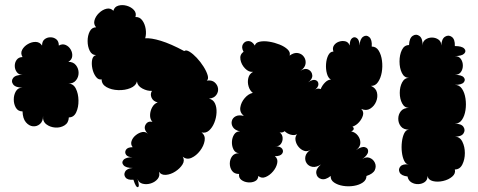

<svg xmlns="http://www.w3.org/2000/svg" viewBox="-20 -728 1909 767"><path d="M70 -283Q52 -283 43.5 -297.5Q35 -312 35 -330.5Q35 -349 43.5 -363.5Q52 -378 70 -378Q42 -378 32.5 -391Q23 -404 32.5 -416.5Q42 -429 70 -429Q55 -429 47 -440Q39 -451 39 -465Q39 -479 47 -489.5Q55 -500 70 -500Q61 -515 68.5 -529Q76 -543 91.5 -552Q107 -561 123 -560.5Q139 -560 148 -546Q148 -563 158 -571Q168 -579 181.5 -579Q195 -579 205 -571Q215 -563 215 -546Q229 -554 242 -548.5Q255 -543 262.5 -530Q270 -517 268.5 -503Q267 -489 253 -481Q273 -481 283.5 -467.5Q294 -454 294 -437Q294 -420 283.5 -407Q273 -394 253 -394Q273 -394 283 -374Q293 -354 293.5 -327Q294 -300 284.5 -279.5Q275 -259 255 -259Q254 -237 237.5 -227Q221 -217 200.5 -218.5Q180 -220 165 -231.5Q150 -243 152 -265Q152 -243 139.5 -232.5Q127 -222 111.5 -223.5Q96 -225 83.5 -239.5Q71 -254 70 -283Z M716 -524Q723 -530 737 -521.5Q751 -513 766 -497Q781 -481 793 -462Q805 -443 809.5 -427.5Q814 -412 806 -406Q826 -409 837.5 -399Q849 -389 851 -375Q853 -361 844 -348.5Q835 -336 815 -334Q832 -330 839 -314.5Q846 -299 845 -278Q844 -257 836 -237.5Q828 -218 815 -206.5Q802 -195 785 -199Q801 -187 797.5 -166Q794 -145 779 -125.5Q764 -106 745 -97.5Q726 -89 710 -102Q719 -87 709 -71Q699 -55 680.5 -43Q662 -31 643 -29.5Q624 -28 615 -42Q620 -26 610 -13.5Q600 -1 583 4.5Q566 10 550 6Q534 2 529 -14Q539 17 531 19.5Q523 22 513 -10Q490 -8 481.5 -19Q473 -30 480 -42.5Q487 -55 510 -57Q483 -57 473.5 -68Q464 -79 473.5 -89.5Q483 -100 510 -100Q490 -100 483.5 -110Q477 -120 483.5 -130Q490 -140 510 -140Q501 -151 505.5 -164.5Q510 -178 522.5 -188Q535 -198 548.5 -200.5Q562 -203 572 -192Q552 -212 561 -229Q570 -246 589 -241Q579 -252 579.5 -268.5Q580 -285 588 -299.5Q596 -314 610 -319Q592 -323 585.5 -337.5Q579 -352 587 -365Q568 -364 548.5 -374.5Q529 -385 527 -403Q523 -385 501 -376Q479 -367 452 -368Q425 -369 405.5 -380Q386 -391 386 -411Q373 -408 363 -421.5Q353 -435 349 -454Q345 -473 348 -489Q351 -505 364 -508Q347 -508 338.5 -525Q330 -542 330 -564Q330 -586 338.5 -602.5Q347 -619 364 -619Q353 -631 357.5 -647Q362 -663 375.5 -676Q389 -689 405 -693Q421 -697 433 -685Q437 -701 453 -705.5Q469 -710 486.5 -705Q504 -700 515 -688Q526 -676 521 -660Q538 -661 548.5 -646.5Q559 -632 562 -612Q565 -592 560 -575Q583 -577 622.5 -565Q662 -553 716 -524Z M1444 -25Q1444 -9 1429.5 1Q1415 11 1393.5 14.5Q1372 18 1350.5 14.5Q1329 11 1314.5 1Q1300 -9 1301 -25Q1280 -8 1263 -13Q1246 -18 1243.5 -35.5Q1241 -53 1262 -71Q1244 -59 1228.5 -61.5Q1213 -64 1205 -76Q1197 -88 1200 -103Q1203 -118 1221 -130Q1208 -121 1195 -125.5Q1182 -130 1172.5 -141.5Q1163 -153 1160.5 -167.5Q1158 -182 1167 -192Q1156 -186 1141.5 -190Q1127 -194 1117 -204Q1109 -197 1097 -199Q1108 -192 1109 -178Q1110 -164 1102 -153Q1094 -142 1078 -144Q1100 -144 1107 -134Q1114 -124 1107 -114Q1100 -104 1078 -104Q1091 -94 1087.5 -76.5Q1084 -59 1071 -43.5Q1058 -28 1041.5 -21Q1025 -14 1012 -25Q1011 -10 998.5 -4Q986 2 970.5 0.5Q955 -1 944 -9.5Q933 -18 935 -33Q916 -33 907 -45.5Q898 -58 898 -74.5Q898 -91 907 -103.5Q916 -116 935 -116Q920 -117 913 -130.5Q906 -144 906.5 -161Q907 -178 915.5 -191Q924 -204 939 -203Q918 -208 910.5 -220Q903 -232 906 -244.5Q909 -257 921.5 -263.5Q934 -270 954 -265Q937 -279 940 -299Q943 -319 957.5 -336Q972 -353 990 -357Q978 -366 973 -383Q968 -400 972 -416.5Q976 -433 991 -441Q974 -439 959 -454.5Q944 -470 940.5 -490Q937 -510 953 -521Q943 -539 950.5 -551.5Q958 -564 972.5 -564Q987 -564 998 -546Q1001 -558 1017.5 -561.5Q1034 -565 1055.5 -561.5Q1077 -558 1097 -550Q1117 -542 1129 -530.5Q1141 -519 1137 -506Q1155 -519 1170.5 -516Q1186 -513 1194.5 -500.5Q1203 -488 1200.5 -472.5Q1198 -457 1180 -445Q1198 -457 1212 -450Q1226 -443 1227.5 -427.5Q1229 -412 1211 -399Q1229 -412 1240.5 -408Q1252 -404 1252 -391.5Q1252 -379 1235 -367Q1247 -378 1261 -372Q1267 -387 1278.5 -398.5Q1290 -410 1302 -410Q1291 -416 1286 -434Q1281 -452 1282.5 -472.5Q1284 -493 1291.5 -507.5Q1299 -522 1312 -522Q1307 -536 1314 -546.5Q1321 -557 1334 -561.5Q1347 -566 1359.5 -563Q1372 -560 1377 -546Q1377 -568 1386.5 -575.5Q1396 -583 1406 -575.5Q1416 -568 1416 -546Q1418 -573 1431 -581.5Q1444 -590 1455.5 -579.5Q1467 -569 1465 -542Q1483 -542 1493 -525.5Q1503 -509 1506 -485.5Q1509 -462 1505 -439Q1501 -416 1490 -400Q1479 -384 1462 -385Q1482 -376 1486 -358Q1490 -340 1482.5 -322Q1475 -304 1459 -294Q1443 -284 1423 -293Q1434 -282 1430 -267.5Q1426 -253 1414.5 -240Q1403 -227 1388 -222Q1394 -218 1393 -212.5Q1392 -207 1383 -203Q1399 -200 1409.5 -186.5Q1420 -173 1419.5 -156.5Q1419 -140 1402 -128Q1424 -144 1438 -140Q1452 -136 1450.5 -122Q1449 -108 1427 -92Q1442 -103 1456.5 -97.5Q1471 -92 1477.5 -78Q1484 -64 1477.5 -49Q1471 -34 1444 -25Z M1608 -23Q1583 -26 1576.5 -39Q1570 -52 1579.5 -63Q1589 -74 1614 -71Q1602 -71 1595 -85Q1588 -99 1585.5 -119.5Q1583 -140 1585.5 -161Q1588 -182 1595 -196Q1602 -210 1614 -210Q1592 -210 1581.5 -223Q1571 -236 1571 -253.5Q1571 -271 1581.5 -284Q1592 -297 1614 -297Q1596 -297 1586.5 -315Q1577 -333 1577 -357Q1577 -381 1586.5 -399Q1596 -417 1614 -417Q1595 -417 1585.5 -436.5Q1576 -456 1576 -482.5Q1576 -509 1585.5 -528.5Q1595 -548 1614 -548Q1615 -576 1629 -585Q1643 -594 1656 -584Q1669 -574 1668 -546Q1668 -562 1679.5 -570Q1691 -578 1705.5 -578Q1720 -578 1731.5 -570Q1743 -562 1743 -546Q1744 -573 1758 -581.5Q1772 -590 1785 -580.5Q1798 -571 1797 -544Q1825 -544 1834.5 -534Q1844 -524 1834.5 -514Q1825 -504 1797 -504Q1813 -504 1821 -492.5Q1829 -481 1829 -466Q1829 -451 1821 -440Q1813 -429 1797 -429Q1824 -429 1832.5 -419Q1841 -409 1832.5 -399Q1824 -389 1797 -389Q1815 -389 1825.5 -373.5Q1836 -358 1839.5 -334.5Q1843 -311 1839.5 -288Q1836 -265 1825.5 -249.5Q1815 -234 1797 -234Q1823 -234 1831.5 -221Q1840 -208 1831.5 -195Q1823 -182 1797 -182Q1817 -182 1827 -162Q1837 -142 1837 -116.5Q1837 -91 1827 -71Q1817 -51 1797 -51Q1801 -35 1786.5 -22.5Q1772 -10 1750 -5Q1728 0 1709.5 -4.5Q1691 -9 1688 -25Q1688 -9 1677 -1Q1666 7 1651 7.5Q1636 8 1623.5 0.5Q1611 -7 1608 -23Z"/></svg>

Font: Rubik Bubbles
Style: Regular
Weight: 400
Designer: Hubert and Fischer, NaN
Foundry: Hubert and Fischer, NaN
Version: Version 2.200